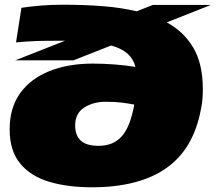

<svg xmlns="http://www.w3.org/2000/svg" viewBox="-20 -788 915 815"><path d="M292 -532H45L256 -615Q239 -615 219 -615Q167 -615 138 -614Q109 -613 90 -611.5Q71 -610 48 -608L71 -755Q112 -761 155.5 -764.5Q199 -768 246 -768Q335 -768 414 -762Q493 -756 560 -740L629 -767H875L688 -693Q760 -654 800.5 -585.5Q841 -517 841 -410Q841 -391 839.5 -369.5Q838 -348 833 -325Q802 -156 686 -74.5Q570 7 370 7Q267 7 188.5 -16.5Q110 -40 65.5 -94Q21 -148 21 -239Q21 -331 66 -393Q111 -455 190.5 -486.5Q270 -518 373 -518Q418 -518 465 -514.5Q512 -511 555 -504Q546 -538 521.5 -560Q497 -582 452 -595ZM299 -255Q299 -214 322.5 -191.5Q346 -169 399 -169Q461 -169 497 -209.5Q533 -250 550 -344Q525 -349 496.5 -352.5Q468 -356 428 -356Q376 -356 337.5 -331.5Q299 -307 299 -255Z"/></svg>

Font: Georama ExtraExtended Black
Style: Italic
Weight: 900
Width: 8
Italic angle: -9°
Designer: Jean-Baptiste Levee
Foundry: Production Type
Version: Version 1.000